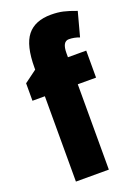

<svg xmlns="http://www.w3.org/2000/svg" viewBox="-146 -827 638 888"><g transform="rotate(-20 173.0 -382.5)"><path d="M320 -420H230V0H68V-420H7V-506L68 -551V-560Q68 -670 106 -717.5Q144 -765 223 -765Q256 -765 282.5 -759Q309 -753 346 -739L314 -620Q301 -625 288 -627.5Q275 -630 262 -630Q230 -630 230 -573V-553H320Z"/></g></svg>

Font: Noto Sans ExtraCondensed Black
Style: Regular
Weight: 900
Width: 2
Designer: Monotype Design Team
Foundry: Monotype Imaging Inc.
Version: Version 2.013; ttfautohint (v1.8.4.7-5d5b)